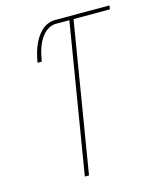

<svg xmlns="http://www.w3.org/2000/svg" viewBox="-111 -812 722 888"><g transform="rotate(-15 250.0 -367.5)"><path d="M184 0 302 -717H237Q221 -717 205.5 -709Q190 -701 178 -688Q166 -675 158 -660Q150 -645 144.5 -629Q139 -613 135.5 -597Q132 -581 129 -565H109Q112 -583 116.5 -601.5Q121 -620 128 -638Q135 -656 145 -673Q155 -690 169 -704.5Q183 -719 201 -727Q219 -735 237 -735H499L496 -717H322L204 0Z"/></g></svg>

Font: Iosevka SS18 Thin
Style: Italic
Weight: 100
Italic angle: -9°
Monospace: yes
Designer: Belleve Invis
Foundry: Belleve Invis
Version: Version 25.1.1; ttfautohint (v1.8.4)